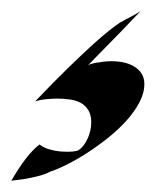

<svg xmlns="http://www.w3.org/2000/svg" viewBox="-20 -53 276 339"><path d="M228 -33.2Q208 -12.2 195.6 0.7Q183.1 13.7 175.3 21.5Q167.5 29.3 163.1 33.9Q158.7 38.6 155 42.2Q151.4 45.9 147 50.3Q142.6 54.7 134.8 63Q136.2 61.5 139.6 60.3Q143.1 59.1 147 58.3Q150.9 57.6 154.5 57.1Q158.2 56.6 161.1 56.2Q175.3 54.2 188.7 55.7Q202.1 57.1 212.4 62Q222.7 66.9 228.8 75.2Q234.9 83.5 234.9 95.2Q234.9 111.3 226.1 127.9Q217.3 144.5 202.9 160.4Q188.5 176.3 170.4 190.7Q152.3 205.1 133.8 217Q115.2 229 98.1 237.5Q81.1 246.1 68.8 250Q59.6 254.9 47.9 257.8Q36.1 260.7 25.4 262.7Q12.7 264.6 0 266.1Q12.7 244.1 24.9 228Q37.1 211.9 49.8 202.1Q57.1 208 67.9 210.9Q78.6 213.9 89.1 214.6Q99.6 215.3 107.9 214.6Q116.2 213.9 119.1 211.9Q127.9 206.1 134.5 192.1Q141.1 178.2 141.1 163.1Q141.1 149.4 135.7 141.1Q130.4 132.8 122.1 128.4Q113.8 124 103 122.6Q92.3 121.1 82 121.1Q72.3 121.1 62 122.1Q51.8 123 42 126Q76.7 89.8 101.8 65.4Q127 41 144.5 25.1Q162.1 9.3 173.3 0.5Q184.6 -8.3 191.9 -13.2Q194.3 -14.6 200.4 -17.8Q206.5 -21 212.9 -24.4Q220.2 -28.3 228 -33.2Z"/></svg>

Font: Eagle Lake
Style: Regular
Weight: 400
Designer: Astigmatic (AOETI)
Foundry: Astigmatic (AOETI)
Version: Version 1.000